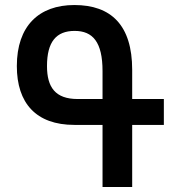

<svg xmlns="http://www.w3.org/2000/svg" viewBox="-20 -744 689 764"><path d="M506 0V-247H632V-350H506V-466C506 -644 422 -724 276 -724C135 -724 47 -641 47 -481C47 -334 123 -247 276 -247H388V0ZM289 -350C200 -350 167 -397 167 -481C167 -578 204 -621 277 -621C349 -621 388 -577 388 -461V-350Z"/></svg>

Font: Noto Sans Armenian Condensed SemiBold
Style: Regular
Weight: 600
Width: 3
Designer: Monotype Design Team
Foundry: Monotype Imaging Inc.
Version: Version 2.008